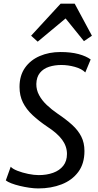

<svg xmlns="http://www.w3.org/2000/svg" viewBox="-20 -1046 549 1074"><path d="M194.1 8Q171.5 8 144.4 4.1Q117.3 0.2 90.7 -6.2Q64.1 -12.6 43.3 -20.6Q22.5 -28.6 12.5 -36.9L40 -113.4Q50.3 -101.4 77.7 -90.6Q105 -79.9 137.8 -73.2Q170.5 -66.5 196.6 -66.5Q241.6 -66.5 277.4 -79.5Q313.2 -92.4 333.9 -118.7Q354.6 -145 354.6 -184.8Q354.6 -227.2 327.8 -264Q301 -300.8 244.4 -337.4Q196.9 -369.5 162 -402.1Q127.2 -434.6 108.2 -472.8Q89.2 -511 89.2 -559.8Q89.2 -623.3 119.8 -666.8Q150.3 -710.2 202.4 -732.6Q254.4 -755 318.2 -755Q376.5 -755 419.1 -743.6Q461.8 -732.1 487.2 -713.4L457.1 -640.8Q437.1 -661.3 398.8 -671.9Q360.5 -682.5 323.2 -682.5Q286 -682.5 254.4 -672.4Q222.8 -662.2 203.5 -638.7Q184.1 -615.2 183.2 -576Q182.9 -543.2 198.6 -514Q214.2 -484.8 241.5 -458.9Q268.7 -432.9 303 -409.6Q349.8 -378.1 383.2 -347.9Q416.6 -317.6 434.5 -282.5Q452.4 -247.4 452.4 -201.3Q452.4 -130.5 417.8 -84.1Q383.3 -37.7 324.7 -14.8Q266.2 8 194.1 8ZM346.9 -942.8 190.9 -812.9 154 -846.2 319.1 -1025.5H397.8L494.2 -846.2L449.6 -815.8Z"/></svg>

Font: Merriweather Sans Variable Regular
Style: Italic
Weight: 300
Italic angle: -8°
Designer: Eben Sorkin
Foundry: Eben Sorkin
Version: Version 2.001